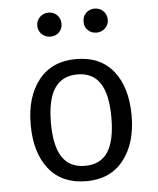

<svg xmlns="http://www.w3.org/2000/svg" viewBox="-54 -802 708 860"><g transform="rotate(-5 300.0 -372.5)"><path d="M527 -264Q527 -140 467.5 -64.5Q408 11 300 11Q191 11 132 -62.5Q73 -136 73 -263Q73 -388 132.5 -463Q192 -538 301 -538Q410 -538 468.5 -464.5Q527 -391 527 -264ZM164 -263Q164 -159 197.5 -108.5Q231 -58 300 -58Q369 -58 402.5 -108.5Q436 -159 436 -264Q436 -368 402.5 -418.5Q369 -469 301 -469Q232 -469 198 -418Q164 -367 164 -263ZM141 -701Q141 -725 157 -740.5Q173 -756 196 -756Q219 -756 234.5 -740.5Q250 -725 250 -701Q250 -678 234.5 -663Q219 -648 196 -648Q173 -648 157 -663.5Q141 -679 141 -701ZM349 -701Q349 -725 364.5 -740.5Q380 -756 403 -756Q426 -756 442 -740.5Q458 -725 458 -701Q458 -679 442 -663.5Q426 -648 403 -648Q380 -648 364.5 -663Q349 -678 349 -701Z"/></g></svg>

Font: Fira Mono
Style: Regular
Weight: 400
Designer: Carrois Corporate & Edenspiekermann AG
Foundry: Carrois Corporate GbR & Edenspiekermann AG
Version: Version 3.206